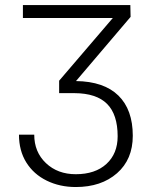

<svg xmlns="http://www.w3.org/2000/svg" viewBox="-20 -731 616 761"><path d="M427.2 -659.7H70.8V-710.9H496.6L497.6 -664.1L281.2 -409.7Q392.1 -408.2 449.2 -352.3Q506.3 -296.4 506.3 -192.9Q506.3 -99.1 443.8 -44.4Q381.3 10.3 280.3 10.3Q216.8 10.3 165 -15.1Q113.3 -40.5 84.2 -87.2Q55.2 -133.8 55.2 -197.3H115.7Q115.7 -128.4 162.1 -84.5Q208.5 -40.5 280.3 -40.5Q357.4 -40.5 401.9 -81.3Q446.3 -122.1 446.3 -190.9Q446.3 -277.3 404.3 -319.3Q362.3 -361.3 275.4 -361.8H214.4V-411.1Z"/></svg>

Font: SteelSelectRoboto
Style: Regular
Weight: 300
Designer: Google
Version: Version 2.137; 2017